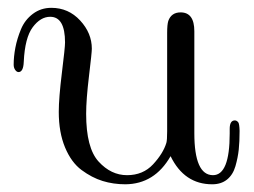

<svg xmlns="http://www.w3.org/2000/svg" viewBox="-20 -462 651 493"><path d="M15.1 -295.9Q15.1 -316.9 19.5 -339.8Q23.9 -362.8 33.9 -387Q43.9 -411.1 64.5 -426.5Q85 -441.9 111.8 -441.9Q155.8 -441.9 185.8 -409.4Q215.8 -377 215.8 -336.9Q215.8 -327.1 208.5 -266.6Q201.2 -206.1 201.2 -169.9Q201.2 -82 233.2 -47.1Q265.1 -12.2 306.2 -12.2Q347.2 -12.2 373 -40Q398.9 -67.9 407.2 -95.2Q409.2 -102.1 409.2 -125V-377.9Q409.2 -398.9 412.1 -408.2Q419.9 -430.2 443.8 -430.2Q479 -430.2 479 -381.8V-120.1Q479 -12.2 526.9 -12.2Q569.8 -12.2 569.8 -119.1V-130.9Q569.8 -152.8 583 -152.8Q587.9 -152.8 591.8 -147.9Q594.7 -144 595.2 -126Q595.2 -98.1 593 -77.6Q590.8 -57.1 584.5 -35.2Q578.1 -13.2 563 -1Q547.9 11.2 524.9 11.2Q453.1 11.2 418 -61Q377 10.7 301.8 11.2Q271 11.2 243.4 2.7Q215.8 -5.9 189.5 -25.4Q163.1 -44.9 147 -83.5Q130.9 -122.1 130.9 -174.8Q130.9 -210 138.9 -274.9Q147 -339.8 147 -353Q147 -418.9 108.9 -418.9Q84 -418.9 64 -392.1Q43.9 -365.2 41 -303.2Q40 -277.3 27.8 -276.9Q22.9 -276.9 19 -282.5Q15.1 -288.1 15.1 -295.9Z"/></svg>

Font: CMU Serif Upright Italic
Style: UprightItalic
Weight: 500
Version: Version 0.7.0